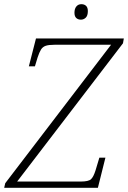

<svg xmlns="http://www.w3.org/2000/svg" viewBox="-50 -898 612 918"><path d="M-30 0 -25 -22 481 -684H211Q183 -684 168.5 -679Q154 -674 146 -661Q138 -648 130 -624L117 -581H88L122 -714H542L538 -691L32 -30H336Q373 -30 385 -41Q397 -52 407 -84L425 -144H454L418 0ZM337 -804Q323 -804 314.5 -812Q306 -820 306 -837Q306 -856 315 -867Q324 -878 339 -878Q353 -878 361.5 -870Q370 -862 370 -845Q370 -823 360 -813.5Q350 -804 337 -804Z"/></svg>

Font: Noto Serif SemiCondensed ExtraLight
Style: Italic
Weight: 200
Width: 4
Italic angle: -12°
Designer: Monotype Design Team
Foundry: Monotype Imaging Inc.
Version: Version 2.013